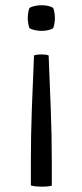

<svg xmlns="http://www.w3.org/2000/svg" viewBox="-20 -517 315 734"><path d="M166 -305Q170 -203 174 -102.2Q178 -1.5 178 100V193Q168 195.5 153 196.2Q138 197 123 196Q108 195 98 192V100Q98 -1.5 101.8 -102.8Q105.5 -204 110 -305Q116 -307.5 123.2 -308.2Q130.5 -309 138 -309Q145.5 -309 152.8 -308.2Q160 -307.5 166 -305ZM138 -399Q126 -399 113.2 -401.8Q100.5 -404.5 93 -409Q90 -414.5 88 -427.2Q86 -440 86 -448Q86 -456.5 88 -469.2Q90 -482 93 -487Q100.5 -491.5 113.2 -494.2Q126 -497 138 -497Q166.5 -497 183 -487Q186 -482 188 -469.2Q190 -456.5 190 -448Q190 -440 188 -427.2Q186 -414.5 183 -409Q166.5 -399 138 -399Z"/></svg>

Font: Signika Negative Light
Style: Regular
Weight: 300
Designer: Anna Giedry
Foundry: Anna Giedry
Version: Version 2.001